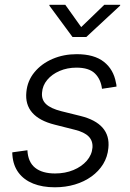

<svg xmlns="http://www.w3.org/2000/svg" viewBox="-20 -776 548 807"><path d="M210.4 11.2Q158.2 11.2 119.4 -4.4Q80.6 -20 58.1 -50Q35.6 -80.1 32.2 -123Q31.7 -127 31.7 -129.4Q31.7 -131.8 31.7 -135.7L95.2 -144.5Q97.7 -94.7 127.7 -70.8Q157.7 -46.9 211.4 -46.9Q253.9 -46.9 288.6 -61.3Q323.2 -75.7 344.7 -100.3Q366.2 -125 368.7 -155.8Q370.6 -184.1 352.5 -202.4Q334.5 -220.7 294.9 -230.5L210 -252Q145.5 -268.1 115.5 -302.5Q85.4 -336.9 90.8 -389.2Q95.2 -436.5 124.8 -472.4Q154.3 -508.3 200.7 -528.3Q247.1 -548.3 302.2 -548.3Q376 -548.3 416.7 -516.1Q457.5 -483.9 467.3 -428.2Q468.3 -424.3 469 -420.7Q469.7 -417 469.7 -412.1L408.7 -402.8Q403.8 -442.9 378.9 -467.3Q354 -491.7 301.3 -491.7Q262.7 -491.7 230.5 -477.8Q198.2 -463.9 178.5 -440.2Q158.7 -416.5 156.7 -386.7Q153.8 -356.9 173.6 -338.4Q193.4 -319.8 237.8 -308.6L318.4 -288.6Q381.8 -272.9 411.4 -239Q440.9 -205.1 435.5 -153.8Q432.1 -116.7 413.6 -86.4Q395 -56.2 364.5 -34.2Q334 -12.2 294.7 -0.5Q255.4 11.2 210.4 11.2ZM254.4 -755.9 321.3 -662.1 418.5 -755.9H485.4L484.9 -752.4L342.8 -620.6H284.7L187.5 -752.4L188 -755.9Z"/></svg>

Font: Inter 17pt Light
Style: Italic
Weight: 300
Italic angle: -9.3988°
Version: Version 4.001;git-66647c0bb